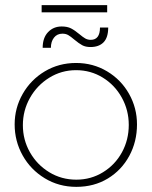

<svg xmlns="http://www.w3.org/2000/svg" viewBox="-20 -711 590 747"><path d="M142 -691H397V-663H142ZM220 -608Q242 -608 256.5 -600.5Q271 -593 289 -578Q302 -567 311.5 -561.5Q321 -556 333 -556Q369 -556 369 -604H401Q401 -565 383 -546.5Q365 -528 332 -528Q313 -528 300 -535Q287 -542 269 -557Q255 -569 245.5 -574.5Q236 -580 223 -580Q202 -580 190 -564.5Q178 -549 178 -525H146Q146 -564 167 -586Q188 -608 220 -608ZM37 -227Q37 -291 68.5 -346Q100 -401 154.5 -433.5Q209 -466 276 -466Q342 -466 396.5 -433.5Q451 -401 482 -346Q513 -291 513 -227Q513 -160 483 -104.5Q453 -49 399.5 -16.5Q346 16 277 16Q209 16 154 -17.5Q99 -51 68 -106.5Q37 -162 37 -227ZM481 -225Q481 -282 454 -331Q427 -380 380 -409Q333 -438 276 -438Q219 -438 171.5 -408.5Q124 -379 96.5 -330Q69 -281 69 -224Q69 -167 96.5 -118.5Q124 -70 171.5 -41Q219 -12 277 -12Q334 -12 381 -41Q428 -70 454.5 -118.5Q481 -167 481 -225Z"/></svg>

Font: Poiret One
Style: Regular
Weight: 400
Designer: Denis Masharov (denis.masharov@gmail.com), Cyreal (Charset Expansion)
Foundry: Denis Masharov
Version: Version 1.101